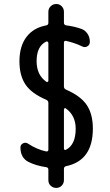

<svg xmlns="http://www.w3.org/2000/svg" viewBox="-20 -835 540 940"><path d="M207 -631.8Q159.2 -609.4 159.2 -535.2Q159.2 -467.8 207 -434.6Q210 -432.6 213.4 -434.1Q216.8 -435.5 216.8 -440.4V-624Q216.8 -627.9 213.9 -630.4Q210.9 -632.8 207 -631.8ZM350.6 -205.1Q350.6 -269.5 301.8 -304.7Q298.8 -306.6 295.9 -304.7Q293 -302.7 293 -298.8V-108.4Q293 -98.6 302.7 -101.6Q350.6 -126 350.6 -205.1ZM206.1 -346.7Q134.8 -377 105 -420.9Q75.2 -464.8 75.2 -535.2Q75.2 -608.4 109.4 -653.8Q143.6 -699.2 207 -710.9Q216.8 -712.9 216.8 -723.6V-777.3Q216.8 -793 228 -804.2Q239.3 -815.4 255.4 -815.4Q271.5 -815.4 282.2 -804.2Q293 -793 293 -777.3V-723.6Q293 -712.9 303.7 -710.9Q342.8 -706.1 378.9 -693.4Q397.5 -686.5 408.7 -669.4Q419.9 -652.3 419.9 -629.9Q419.9 -615.2 407.2 -607.9Q394.5 -600.6 380.9 -608.4Q346.7 -625 303.7 -634.8Q293 -636.7 293 -626V-411.1Q293 -401.4 302.7 -396.5Q375 -365.2 404.8 -320.8Q434.6 -276.4 434.6 -205.1Q434.6 -48.8 303.7 -21.5Q293 -19.5 293 -7.8V46.9Q293 62.5 282.2 73.7Q271.5 85 255.4 85Q239.3 85 228 74.2Q216.8 63.5 216.8 46.9V-4.9Q216.8 -14.6 206.1 -16.6Q158.2 -23.4 122.1 -41Q80.1 -60.5 80.1 -113.3Q80.1 -127 92.8 -133.3Q105.5 -139.6 117.2 -131.8Q160.2 -103.5 205.1 -93.8Q216.8 -91.8 216.8 -102.5V-331.1Q216.8 -341.8 206.1 -346.7Z"/></svg>

Font: Rounded-X Mgen+ 2m regular
Style: Regular
Weight: 400
Designer: [Source Han Sans]
Ryoko NISHIZUKA  (kana & ideographs); Paul D. Hunt (Latin, Greek & Cyrillic); Wenlong ZHANG  (bopomofo
Version: Version 1.059.20150602